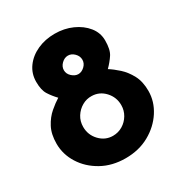

<svg xmlns="http://www.w3.org/2000/svg" viewBox="-161 -786 855 909"><g transform="rotate(-30 266.0 -331.5)"><path d="M15 -215Q15 -267 34 -303Q53 -339 80.5 -362.5Q108 -386 131 -400Q109 -423 93.5 -447.5Q78 -472 78 -517Q78 -562 103.5 -597Q129 -632 172 -651.5Q215 -671 267 -671Q319 -671 362.5 -651.5Q406 -632 432.5 -599Q459 -566 459 -524Q459 -474 442.5 -449Q426 -424 402 -400Q426 -385 452.5 -361Q479 -337 498 -301.5Q517 -266 517 -215Q517 -157 484 -106Q451 -55 394.5 -23.5Q338 8 265 8Q192 8 135.5 -23.5Q79 -55 47 -106Q15 -157 15 -215ZM164 -221Q164 -177 194 -145.5Q224 -114 266 -114Q295 -114 319 -128.5Q343 -143 357.5 -167.5Q372 -192 372 -221Q372 -264 343 -295.5Q314 -327 272 -328Q244 -329 219.5 -315Q195 -301 179.5 -276.5Q164 -252 164 -221ZM219 -499Q219 -479 235.5 -464Q252 -449 270 -449Q288 -449 304 -464Q320 -479 320 -499Q320 -519 304.5 -534.5Q289 -550 270 -550Q251 -550 235 -534.5Q219 -519 219 -499Z"/></g></svg>

Font: Reem Kufi Ink
Style: Bold
Weight: 700
Designer: Khaled Hosny
Version: Version 1.002